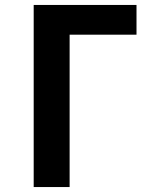

<svg xmlns="http://www.w3.org/2000/svg" viewBox="-20 -755 640 775"><path d="M116 0V-735H531V-615H261V0Z"/></svg>

Font: Iosevka SS04 Heavy Extended
Style: Regular
Weight: 900
Width: 7
Monospace: yes
Designer: Belleve Invis
Foundry: Belleve Invis
Version: Version 19.0.0; ttfautohint (v1.8.4)